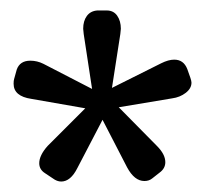

<svg xmlns="http://www.w3.org/2000/svg" viewBox="-20 -772 391 367"><path d="M313 -658Q302 -658 288 -651L194 -604L210 -707L211 -717Q211 -732 204 -742Q197 -752 184 -752H166Q153 -751 146 -741.5Q139 -732 139 -717L140 -707L156 -602L63 -650Q51 -656 38 -656Q18 -656 12 -639L7 -621Q6 -618 6 -612Q6 -588 40 -583L143 -565L71 -493Q55 -475 55 -460Q55 -448 66 -441L81 -431Q89 -425 97 -425Q115 -425 128 -451L176 -543L223 -452Q237 -426 256 -426Q265 -426 271 -431L285 -442Q296 -450 296 -462Q296 -477 280 -493L207 -567L309 -584Q324 -586 335 -594.5Q346 -603 346 -614Q346 -617 344 -623L338 -640Q331 -658 313 -658Z"/></svg>

Font: Voces
Style: Regular
Weight: 400
Designer: Ana Paula Megda, Pablo Ugerman
Foundry: Ana Paula Megda, Pablo Ugerman
Version: Version 1.100